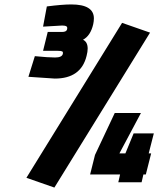

<svg xmlns="http://www.w3.org/2000/svg" viewBox="-20 -821 713 865"><path d="M301 -801Q403 -801 403 -738Q403 -726 400 -712Q388 -660 354 -642Q375 -632 375 -602Q375 -588 370 -569Q345 -467 227 -467L108 -475L137 -568Q197 -562 228 -562Q259 -562 263 -578Q265 -587 260 -589.5Q255 -592 240 -592H174L195 -677H259Q279 -677 282 -688Q285 -699 279 -702.5Q273 -706 260 -706L174 -701L191 -792Q261 -801 301 -801ZM225 24 99 -20 530 -718 656 -674ZM513 0 521 -35H386L408 -123L497 -312H615L518 -130H545L582 -220H673L650 -130H661L637 -35H626L618 0Z"/></svg>

Font: Titillium Web
Style: Bold Italic
Weight: 700
Italic angle: -13°
Version: Version 1.002;PS 57.000;hotconv 1.0.70;makeotf.lib2.5.55311